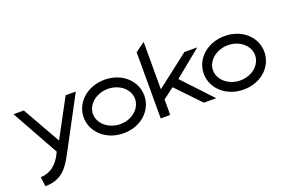

<svg xmlns="http://www.w3.org/2000/svg" viewBox="-105 -1020 2396 1596"><g transform="rotate(-20 1093.5 -222.0)"><path d="M21 -451 252 -36C204 73 135 114 61 118H55L66 202H70C215 199 268 115 320 21L572 -451H482L302 -116L112 -451Z M560 -226C560 -95 675 11 829 11C983 11 1096 -95 1096 -226C1096 -357 983 -462 829 -462C675 -462 560 -357 560 -226ZM642 -226C642 -312 727 -381 829 -381C931 -381 1014 -312 1014 -226C1014 -140 931 -70 829 -70C727 -70 642 -140 642 -226Z M1159 0H1243V-137L1340 -210L1541 0H1650L1409 -257L1646 -451H1532L1243 -227V-646L1159 -585Z M1622 -226C1622 -95 1737 11 1891 11C2045 11 2158 -95 2158 -226C2158 -357 2045 -462 1891 -462C1737 -462 1622 -357 1622 -226ZM1704 -226C1704 -312 1789 -381 1891 -381C1993 -381 2076 -312 2076 -226C2076 -140 1993 -70 1891 -70C1789 -70 1704 -140 1704 -226Z"/></g></svg>

Font: Charger Sport
Style: SeBdExt
Weight: 600
Designer: Jasper
Foundry: Cannot Into Space Fonts
Version: Version 1.1